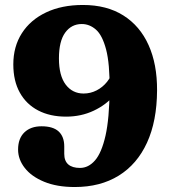

<svg xmlns="http://www.w3.org/2000/svg" viewBox="-20 -738 688 776"><path d="M281.9 17.9Q209.8 17.9 158.4 -3.4Q107 -24.6 80.1 -59.2Q53.1 -93.7 53.1 -133.5Q53.1 -178.4 78.6 -203Q104.2 -227.6 147.9 -227.6Q194.4 -227.6 217 -206.7Q239.7 -185.8 239.7 -146V-116.1Q239.7 -87.7 255.9 -73.5Q272.2 -59.3 303.3 -59.3Q337.5 -59.3 364 -89.7Q390.6 -120.1 406.4 -189.5Q422.1 -259 423 -376Q423.9 -480.7 408.8 -538.2Q393.6 -595.7 367.8 -618.3Q342 -640.9 310.5 -640.9Q268.8 -640.9 243.5 -606.2Q218.2 -571.5 218.2 -501.9Q218.2 -432.3 245.5 -396.1Q272.9 -360 317.8 -360Q345.7 -360 370.3 -372.6Q395 -385.2 412.7 -407.3Q430.4 -429.3 436.4 -457L477.7 -434.8Q473.7 -391.7 441.6 -353.1Q409.5 -314.5 358.7 -290.6Q307.8 -266.6 247 -266.6Q182.1 -266.6 134.2 -291.6Q86.2 -316.6 60 -363.9Q33.8 -411.1 33.8 -477.7Q33.8 -549.8 68.4 -603.8Q103 -657.8 166.2 -687.8Q229.4 -717.9 315.1 -717.9Q411.7 -717.9 478.7 -675.5Q545.7 -633.2 580.5 -555.8Q615.4 -478.3 614.8 -372.4Q614.2 -248.8 574.2 -161.4Q534.2 -74.1 459.8 -28.1Q385.5 17.9 281.9 17.9Z"/></svg>

Font: Fraunces SuperSoft 9pt
Style: Regular
Weight: 900
Version: Version 1.000;[b76b70a41]